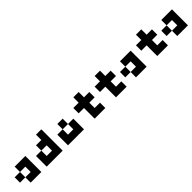

<svg xmlns="http://www.w3.org/2000/svg" viewBox="472 -2302 3979 3979"><g transform="rotate(-45 2461.0 -312.5)"><path d="M390.6 -156.2V-312.5H234.4V-156.2ZM234.4 0V-156.2H78.1V-312.5H234.4V-468.8H546.9V0Z M1015.6 -156.2V-312.5H859.4V-156.2ZM703.1 -312.5H859.4V-468.8H1015.6V-625H1171.9V0H703.1Z M1640.6 -312.5H1484.4V-156.2H1640.6ZM1796.9 0H1328.1V-312.5H1484.4V-468.8H1640.6V-312.5H1796.9Z M2109.4 -312.5H1953.1V-468.8H2109.4V-625H2265.6V-468.8H2421.9V-312.5H2265.6V-156.2H2421.9V0H2109.4Z M2734.4 -312.5H2578.1V-468.8H2734.4V-625H2890.6V-468.8H3046.9V-312.5H2890.6V-156.2H3046.9V0H2734.4Z M3476.6 -156.2V-312.5H3320.3V-156.2ZM3320.3 0V-156.2H3164.1V-312.5H3320.3V-468.8H3632.8V0Z M3945.3 -312.5H3789.1V-468.8H3945.3V-625H4101.6V-468.8H4257.8V-312.5H4101.6V-156.2H4257.8V0H3945.3Z M4687.5 -156.2V-312.5H4531.2V-156.2ZM4531.2 0V-156.2H4375V-312.5H4531.2V-468.8H4843.8V0Z"/></g></svg>

Font: Sorena-Fanum Normal
Style: Regular
Weight: 400
Designer: Mohammad Darvishi
Version: Version 1.000;March 20, 2024;FontCreator 15.0.0.2958 64-bit